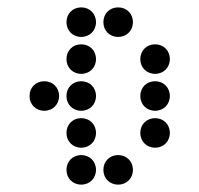

<svg xmlns="http://www.w3.org/2000/svg" viewBox="-20 -510 540 520"><path d="M200 -410C223 -410 240 -427 240 -450C240 -473 223 -490 200 -490C177 -490 160 -473 160 -450C160 -427 177 -410 200 -410ZM300 -410C323 -410 340 -427 340 -450C340 -473 323 -490 300 -490C277 -490 260 -473 260 -450C260 -427 277 -410 300 -410ZM200 -310C223 -310 240 -327 240 -350C240 -373 223 -390 200 -390C177 -390 160 -373 160 -350C160 -327 177 -310 200 -310ZM400 -310C423 -310 440 -327 440 -350C440 -373 423 -390 400 -390C377 -390 360 -373 360 -350C360 -327 377 -310 400 -310ZM100 -210C123 -210 140 -227 140 -250C140 -273 123 -290 100 -290C77 -290 60 -273 60 -250C60 -227 77 -210 100 -210ZM200 -210C223 -210 240 -227 240 -250C240 -273 223 -290 200 -290C177 -290 160 -273 160 -250C160 -227 177 -210 200 -210ZM400 -210C423 -210 440 -227 440 -250C440 -273 423 -290 400 -290C377 -290 360 -273 360 -250C360 -227 377 -210 400 -210ZM200 -110C223 -110 240 -127 240 -150C240 -173 223 -190 200 -190C177 -190 160 -173 160 -150C160 -127 177 -110 200 -110ZM400 -110C423 -110 440 -127 440 -150C440 -173 423 -190 400 -190C377 -190 360 -173 360 -150C360 -127 377 -110 400 -110ZM200 -10C223 -10 240 -27 240 -50C240 -73 223 -90 200 -90C177 -90 160 -73 160 -50C160 -27 177 -10 200 -10ZM300 -10C323 -10 340 -27 340 -50C340 -73 323 -90 300 -90C277 -90 260 -73 260 -50C260 -27 277 -10 300 -10Z"/></svg>

Font: TINY 5x3 80
Style: Regular
Weight: 200
Designer: Jack Halten Fahnestock
Foundry: Velvetyne Type Foundry
Version: Version 1.002;hotconv 1.0.109;makeotfexe 2.5.65596